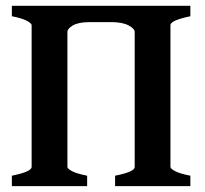

<svg xmlns="http://www.w3.org/2000/svg" viewBox="-20 -635 699 655"><path d="M20.5 0V-35.6Q87.9 -49.3 87.9 -65.4V-549.3Q87.9 -555.2 71.8 -564Q55.7 -572.8 20.5 -579.6V-615.2H629.4V-579.6Q561.5 -565.4 561.5 -549.3V-65.4Q561.5 -59.6 577.6 -51Q593.8 -42.5 629.4 -35.6V0H372.6V-35.6Q439.5 -48.8 439.5 -65.4V-525.9Q439.5 -537.1 418.7 -548.3Q397.9 -559.6 357.9 -559.6H284.2Q246.6 -559.1 228.3 -548.1Q210 -537.1 210 -525.9V-65.4Q210 -59.6 225.8 -51Q241.7 -42.5 277.3 -35.6V0Z"/></svg>

Font: David Libre
Style: Bold
Weight: 700
Designer: Ismar David, J. Victor Gaultney, Annie Olsen and Meir Sadan
Foundry: Monotype Imaging Inc. & SIL International
Version: Version 1.100; ttfautohint (v1.8.4.7-5d5b)